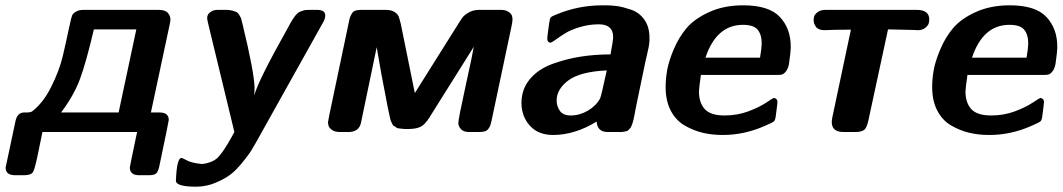

<svg xmlns="http://www.w3.org/2000/svg" viewBox="-20 -495 3985 720"><path d="M1 133.8Q1 132.8 38.1 -41Q44.9 -73.2 70.8 -73.2H80.1Q94.2 -73.2 100.1 -77.1Q141.1 -107.9 171.6 -168.5Q202.1 -229 215.1 -283.4Q228 -337.9 238 -386.5Q248 -435.1 252.9 -441.9Q268.1 -458 291 -458H574.2Q600.1 -458 609.6 -446.5Q619.1 -435.1 619.1 -421.9Q619.1 -414.1 615.2 -397.9L545.9 -73.2H578.1Q613.3 -73.2 612.8 -44.9Q612.8 -40 577.1 129.9Q572.3 150.9 564.2 156.5Q556.2 162.1 538.1 162.1H502Q466.8 162.1 466.8 132.8Q466.8 129.9 494.1 0H139.2Q134.3 24.9 126 64Q111.8 135.7 104.5 148.9Q97.2 162.1 70.8 162.1H36.1Q1 161.6 1 133.8ZM209 -73.2H424.8L491.2 -384.8H332Q302.2 -257.8 279.1 -196.5Q255.9 -135.3 209 -73.2Z M639.6 185.1Q642.6 97.2 660.6 97.2Q663.6 97.2 681.2 106.7Q698.7 116.2 737.8 120.1Q777.8 115.2 797.9 94.7Q817.9 74.2 849.6 17.1Q855.5 5.9 858.9 0L761.7 -401.9Q756.8 -421.9 756.8 -426.8Q756.8 -432.6 759.3 -438.7Q761.7 -444.8 771.2 -451.4Q780.8 -458 796.9 -458H828.6Q841.8 -458 851.8 -455.1Q861.8 -452.1 867.2 -449.5Q872.6 -446.8 877.2 -439Q881.8 -431.2 883.3 -428Q884.8 -424.8 887.2 -413.3Q889.6 -401.9 890.6 -399.9Q932.6 -227.1 934.6 -167L933.6 -137.2Q946.8 -190.4 1062.5 -396Q1063.5 -398.9 1068.6 -407.5Q1073.7 -416 1075.2 -418.5Q1076.7 -420.9 1081.3 -428Q1085.9 -435.1 1087.9 -437Q1089.8 -439 1094.7 -444.1Q1099.6 -449.2 1104.2 -450.7Q1108.9 -452.1 1114.7 -454.6Q1120.6 -457 1127.7 -457.5Q1134.8 -458 1143.6 -458H1168.9Q1199.7 -458 1199.7 -437Q1199.7 -427.2 1193.8 -415L939 41Q926.8 62 920.7 72Q914.6 82 891.1 111.6Q867.7 141.1 846.2 158Q824.7 174.8 789.3 189.9Q753.9 205.1 715.8 205.1Q644.5 205.1 639.6 185.1Z M1210 -37.1Q1210 -40 1214.8 -63L1287.6 -409.2Q1290.5 -424.3 1292.2 -429.2Q1293.9 -434.1 1298.8 -443.1Q1303.7 -452.1 1312.3 -455.1Q1320.8 -458 1335 -458H1425.8Q1447.8 -458 1459.7 -450Q1471.7 -441.9 1475.1 -432.9Q1478.5 -423.8 1482.9 -405.8L1535.6 -146L1693.8 -397.9Q1708 -420.9 1714.8 -429.9Q1721.7 -439 1738.3 -448.5Q1754.9 -458 1777.8 -458H1857.9Q1876 -458 1886.5 -450.9Q1897 -443.8 1899.4 -437Q1901.9 -430.2 1901.9 -421.9Q1901.9 -413.1 1897.9 -395L1822.8 -40Q1819.8 -27.8 1818.4 -23.9Q1816.9 -20 1811.8 -12.5Q1806.6 -4.9 1798.1 -2.4Q1789.6 0 1776.9 0H1738.8Q1717.8 0 1708.3 -11Q1698.7 -22 1698.7 -33.2Q1698.7 -48.3 1725.8 -171.6Q1752.9 -294.9 1756.8 -319.8L1590.8 -55.2Q1572.8 -26.4 1555.7 -18.8Q1538.6 -11.2 1509.8 -11.2H1502.9Q1494.1 -11.2 1487.1 -12.2Q1480 -13.2 1474.4 -13.7Q1468.8 -14.2 1464.4 -18.1Q1460 -22 1456.8 -22.9Q1453.6 -23.9 1450.7 -31Q1447.8 -38.1 1446.3 -40Q1444.8 -42 1442.9 -52Q1440.9 -62 1439.9 -65.4Q1439 -68.8 1436.3 -82Q1433.6 -95.2 1432.6 -100.1Q1407.7 -226.1 1392.6 -317.9L1334 -36.1Q1327.1 0 1286.6 0H1253.9Q1235.8 0 1225.3 -7.6Q1214.8 -15.1 1212.4 -22.2Q1210 -29.3 1210 -37.1Z M1935.5 -108.9Q1935.5 -160.6 1967 -198.2Q1998.5 -235.8 2050.5 -254.9Q2102.5 -273.9 2156.5 -282.5Q2210.4 -291 2269.5 -291Q2279.3 -344.2 2279.3 -356Q2279.3 -403.8 2225.6 -403.8Q2188.5 -403.8 2154.1 -393.3Q2119.6 -382.8 2100.6 -370.8Q2081.5 -358.9 2065.4 -347.4Q2049.3 -335.9 2045.4 -335Q2032.2 -335 2032.2 -351.1Q2032.2 -357.9 2039.6 -409.2Q2041.5 -425.3 2045.4 -429.7Q2049.3 -434.1 2064.5 -439.9Q2147.5 -475.1 2239.3 -475.1H2249.5Q2272.5 -475.1 2293.9 -472.2Q2315.4 -469.2 2346.4 -458.7Q2377.4 -448.2 2396.5 -421.1Q2415.5 -394 2415.5 -354Q2415.5 -342.8 2415.5 -341.8Q2415.5 -340.8 2414.6 -332Q2413.6 -323.2 2412.6 -318.6Q2411.6 -314 2407.5 -295.4Q2403.3 -276.9 2398.9 -257.3Q2394.5 -237.8 2386.5 -197.5Q2378.4 -157.2 2368.2 -109.9Q2366.2 -100.1 2363.3 -85.4Q2360.4 -70.8 2359.4 -64.5Q2358.4 -58.1 2356 -48.1Q2353.5 -38.1 2352.1 -33.4Q2350.6 -28.8 2347.9 -22.5Q2345.2 -16.1 2342.8 -13.7Q2340.3 -11.2 2336.9 -7.6Q2333.5 -3.9 2328.9 -2.9Q2324.2 -2 2318.8 -1Q2313.5 0 2306.2 0H2258.3Q2220.2 0 2217.3 -39.1Q2136.2 10.7 2055.2 11.2Q1998 11.2 1966.8 -23.9Q1935.5 -59.1 1935.5 -108.9ZM2067.4 -118.2Q2067.4 -97.2 2079.3 -79.6Q2091.3 -62 2120.6 -62Q2153.8 -62 2184.6 -80.1Q2215.3 -98.1 2230.5 -126Q2234.4 -133.8 2255.4 -231Q2154.3 -226.1 2110.8 -193.1Q2067.4 -160.2 2067.4 -118.2Z M2476.1 -168.9Q2476.1 -197.8 2481.7 -231Q2487.3 -264.2 2506.3 -309.6Q2525.4 -355 2554.9 -389.9Q2584.5 -424.8 2639.9 -450Q2695.3 -475.1 2767.1 -475.1Q2863.3 -475.1 2904.3 -431.6Q2945.3 -388.2 2945.3 -319.8Q2945.3 -300.8 2938.5 -253.9Q2934.6 -235.8 2926.5 -226.3Q2918.5 -216.8 2911.4 -215.3Q2904.3 -213.9 2892.1 -213.9H2608.4Q2601.6 -167 2601.1 -151.9Q2601.1 -109.9 2622.8 -85.9Q2644.5 -62 2697.3 -62Q2745.1 -62 2786.1 -77.4Q2827.1 -92.8 2852.8 -109.9Q2878.4 -127 2882.3 -127.9Q2895.5 -125 2895.5 -112.8Q2895.5 -107.9 2889.2 -60.1Q2887.2 -43.9 2881.8 -39.6Q2876.5 -35.2 2848.1 -22.9Q2771 11.2 2690.4 11.2Q2649.4 11.2 2614.3 2.7Q2579.1 -5.9 2546.6 -24.9Q2514.2 -43.9 2495.1 -80.6Q2476.1 -117.2 2476.1 -168.9ZM2625.5 -278.8H2830.1Q2835.9 -313 2836.4 -331.1Q2836.4 -365.2 2821.3 -383.5Q2806.2 -401.9 2766.1 -401.9Q2666.5 -401.9 2625.5 -278.8Z M3031.2 -418.9Q3031.2 -426.8 3033.2 -433.8Q3035.2 -440.9 3046.1 -449.5Q3057.1 -458 3076.2 -458H3417Q3464.8 -458 3464.8 -421.9Q3464.8 -414.1 3462.4 -406.5Q3460 -398.9 3449.5 -390.4Q3439 -381.8 3421.9 -381.8Q3418.9 -381.8 3412.6 -382.3Q3406.2 -382.8 3401.9 -382.8H3400.9L3310.1 -384.8L3236.8 -44.9Q3233.9 -33.7 3232.9 -29.8Q3231.9 -25.9 3228.5 -18.6Q3225.1 -11.2 3220.9 -8.1Q3216.8 -4.9 3208.5 -2.4Q3200.2 0 3189 0H3143.1Q3099.1 0 3099.1 -37.1Q3099.1 -42 3101.1 -54.2L3170.9 -383.8Q3136.7 -383.8 3114.3 -383.3Q3091.8 -382.8 3084 -382.3Q3076.2 -381.8 3073.2 -381.8Q3049.3 -381.8 3040.3 -393.8Q3031.2 -405.8 3031.2 -418.9Z M3475.6 -168.9Q3475.6 -197.8 3481.2 -231Q3486.8 -264.2 3505.9 -309.6Q3524.9 -355 3554.4 -389.9Q3584 -424.8 3639.4 -450Q3694.8 -475.1 3766.6 -475.1Q3862.8 -475.1 3903.8 -431.6Q3944.8 -388.2 3944.8 -319.8Q3944.8 -300.8 3938 -253.9Q3934.1 -235.8 3926 -226.3Q3918 -216.8 3910.9 -215.3Q3903.8 -213.9 3891.6 -213.9H3607.9Q3601.1 -167 3600.6 -151.9Q3600.6 -109.9 3622.3 -85.9Q3644 -62 3696.8 -62Q3744.6 -62 3785.6 -77.4Q3826.7 -92.8 3852.3 -109.9Q3877.9 -127 3881.8 -127.9Q3895 -125 3895 -112.8Q3895 -107.9 3888.7 -60.1Q3886.7 -43.9 3881.3 -39.6Q3876 -35.2 3847.7 -22.9Q3770.5 11.2 3689.9 11.2Q3648.9 11.2 3613.8 2.7Q3578.6 -5.9 3546.1 -24.9Q3513.7 -43.9 3494.6 -80.6Q3475.6 -117.2 3475.6 -168.9ZM3625 -278.8H3829.6Q3835.4 -313 3835.9 -331.1Q3835.9 -365.2 3820.8 -383.5Q3805.7 -401.9 3765.6 -401.9Q3666 -401.9 3625 -278.8Z"/></svg>

Font: CMU Sans Serif
Style: BoldOblique
Weight: 700
Italic angle: -12°
Version: Version 0.7.0